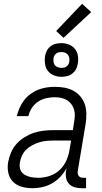

<svg xmlns="http://www.w3.org/2000/svg" viewBox="-20 -987 540 1015"><path d="M152 8Q123 8 95.5 0.5Q68 -7 49 -26Q30 -45 24 -73Q18 -101 23 -130Q28 -156 38.5 -181Q49 -206 67.5 -226.5Q86 -247 109.5 -261.5Q133 -276 158.5 -284.5Q184 -293 210 -296Q236 -299 261 -299H365L372 -343Q375 -360 375.5 -377Q376 -394 371 -409.5Q366 -425 356.5 -437.5Q347 -450 333.5 -458Q320 -466 303.5 -469.5Q287 -473 270 -473Q248 -473 225 -468Q202 -463 182 -450Q162 -437 148.5 -416.5Q135 -396 130 -373H69Q74 -395 83.5 -416.5Q93 -438 107 -456.5Q121 -475 140.5 -489.5Q160 -504 181.5 -512.5Q203 -521 225.5 -524.5Q248 -528 270 -528Q296 -528 321 -523.5Q346 -519 367.5 -507.5Q389 -496 405 -477Q421 -458 428.5 -435Q436 -412 436.5 -386Q437 -360 433 -334L391 -83Q390 -76 391 -69Q392 -62 396 -57Q400 -52 406.5 -49.5Q413 -47 421 -47H435V8H412Q393 8 375 3Q357 -2 345 -15Q333 -28 329.5 -46Q326 -64 329 -83L332 -98Q319 -74 299.5 -53Q280 -32 255.5 -18Q231 -4 204.5 2Q178 8 152 8ZM183 -47Q212 -47 242.5 -57Q273 -67 296 -89Q319 -111 331.5 -140Q344 -169 348 -198L356 -244H262Q243 -244 224 -242Q205 -240 187 -234.5Q169 -229 151 -219.5Q133 -210 119 -196.5Q105 -183 96.5 -165Q88 -147 85 -128Q83 -115 84.5 -102.5Q86 -90 92.5 -80Q99 -70 110 -63.5Q121 -57 133 -53.5Q145 -50 157.5 -48.5Q170 -47 183 -47ZM305 -581Q283 -581 264 -589Q245 -597 233 -612.5Q221 -628 218 -649Q215 -670 218 -691Q221 -706 228 -719.5Q235 -733 247.5 -742.5Q260 -752 275 -755.5Q290 -759 304 -759Q326 -759 345.5 -751Q365 -743 377 -727.5Q389 -712 392 -691Q395 -670 391 -649Q389 -634 381.5 -620.5Q374 -607 361.5 -597.5Q349 -588 334 -584.5Q319 -581 305 -581ZM305 -628Q312 -628 318.5 -629.5Q325 -631 331.5 -635.5Q338 -640 341.5 -646.5Q345 -653 346 -660Q348 -670 346.5 -680Q345 -690 339 -697.5Q333 -705 324 -708.5Q315 -712 305 -712Q298 -712 291 -710.5Q284 -709 278 -704.5Q272 -700 268 -693.5Q264 -687 263 -680Q262 -670 263 -660Q264 -650 270 -642.5Q276 -635 285.5 -631.5Q295 -628 305 -628ZM316 -787 277 -823 414 -967 462 -923Z"/></svg>

Font: Iosevka SS18 Light
Style: Italic
Weight: 300
Italic angle: -9°
Monospace: yes
Designer: Belleve Invis
Foundry: Belleve Invis
Version: Version 25.1.1; ttfautohint (v1.8.4)